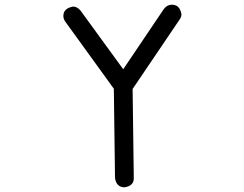

<svg xmlns="http://www.w3.org/2000/svg" viewBox="-20 -799 1040 818"><path d="M511 -1C537 -5 550 -18 550 -39L545 -420L746 -717C751 -724 753 -732 753 -739C748 -766 735 -779 712 -779C699 -779 688 -773 679 -762L505 -504L323 -754C314 -765 303 -771 291 -771C264 -766 250 -753 250 -731C250 -722 253 -714 258 -707L465 -421L470 -40C474 -14 488 -1 511 -1Z"/></svg>

Font: linja lipamanka normal
Style: Regular
Weight: 400
Version: Version 1.000;February 20, 2023;FontCreator 14.0.0.2901 64-b